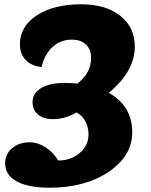

<svg xmlns="http://www.w3.org/2000/svg" viewBox="-20 -720 704 896"><path d="M211 156Q112 156 58 126.5Q4 97 4 42Q4 -1 36.5 -28.5Q69 -56 119 -56Q156 -56 192.5 -32.5Q229 -9 252 29Q311 29 352 -6Q393 -41 393 -93Q393 -127 378 -154.5Q363 -182 337 -195Q283 -164 227 -164Q183 -164 157.5 -185.5Q132 -207 132 -244Q132 -285 172 -309Q212 -333 282 -333Q312 -333 341 -330Q405 -378 405 -450Q405 -490 381 -512.5Q357 -535 315 -535Q263 -535 225.5 -501Q188 -467 174 -407Q127 -412 100 -440Q73 -468 73 -513Q73 -597 152 -648.5Q231 -700 359 -700Q473 -700 541 -646.5Q609 -593 609 -503Q609 -387 488 -287Q597 -225 597 -103Q597 8 487 82Q377 156 211 156Z"/></svg>

Font: Lemonada
Style: Bold
Weight: 700
Designer: Mohamed Gaber (Arabic), Eduardo Tunni (Latin)
Foundry: Kief Type Foundry
Version: Version 4.004